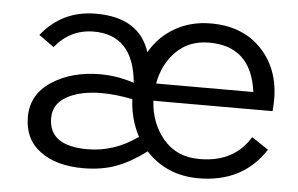

<svg xmlns="http://www.w3.org/2000/svg" viewBox="-42 -543 960 618"><g transform="rotate(5 438.0 -234.0)"><path d="M616 -484Q726 -484 788 -411Q850 -338 838 -220H453Q457 -148 500 -97Q543 -46 617 -46Q729 -46 780 -131L834 -95Q762 16 619 16Q516 16 449 -56Q400 -19 353 -1.5Q306 16 246 16Q160 16 107.5 -22.5Q55 -61 55 -133Q55 -206 119.5 -248Q184 -290 276 -290Q331 -290 385 -272Q371 -425 243 -425Q167 -425 118 -364L69 -399Q136 -483 245 -483Q385 -483 420 -374Q450 -426 501 -455Q552 -484 616 -484ZM457 -276H771Q752 -422 616 -422Q551 -422 509.5 -380.5Q468 -339 457 -276ZM255 -46Q341 -46 417 -100Q388 -155 385 -219Q332 -230 286 -230Q217 -230 173.5 -206Q130 -182 130 -136Q130 -46 255 -46Z"/></g></svg>

Font: Didact Gothic
Style: Regular
Weight: 400
Designer: Daniel Johnson
Foundry: Daniel Johnson
Version: Version 2.101;PS 002.101;hotconv 1.0.88;makeotf.lib2.5.64775